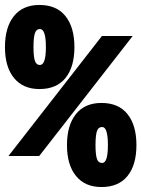

<svg xmlns="http://www.w3.org/2000/svg" viewBox="-20 -744 570 774"><path d="M139 -385Q73 -385 36.5 -429.5Q0 -474 0 -554Q0 -634 36 -679Q72 -724 139 -724Q208 -724 244 -679Q280 -634 280 -554Q280 -474 244 -429.5Q208 -385 139 -385ZM141 -482Q165 -482 165 -554Q165 -627 141 -627Q126 -627 120.5 -609.5Q115 -592 115 -554Q115 -517 120.5 -499.5Q126 -482 141 -482ZM14 -115 391 -599H515L138 -115ZM389 10Q323 10 286.5 -34.5Q250 -79 250 -159Q250 -239 286 -284Q322 -329 389 -329Q458 -329 494 -284Q530 -239 530 -159Q530 -79 494 -34.5Q458 10 389 10ZM392 -87Q415 -87 415 -159Q415 -232 392 -232Q376 -232 370.5 -214.5Q365 -197 365 -159Q365 -122 370.5 -104.5Q376 -87 392 -87Z"/></svg>

Font: Noto Sans Mono Condensed Black
Style: Regular
Weight: 900
Width: 3
Designer: Monotype Design Team
Foundry: Monotype Imaging Inc.
Version: Version 2.014